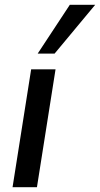

<svg xmlns="http://www.w3.org/2000/svg" viewBox="-20 -775 414 795"><path d="M32 0 109 -488H210L133 0ZM136 -553 269 -755H374L206 -553Z"/></svg>

Font: Nunito Sans 12pt ExtraLight 12pt SemiBold
Style: Italic
Weight: 600
Italic angle: -9°
Version: Version 3.101;gftools[0.9.27]